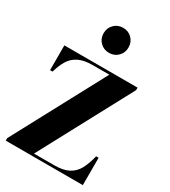

<svg xmlns="http://www.w3.org/2000/svg" viewBox="-246 -1169 1141 1288"><g transform="rotate(30 324.0 -525.0)"><path d="M13.5 0V-19.5L394 -730.5H266.5Q198.5 -730.5 157 -709.8Q115.5 -689 92 -650.2Q68.5 -611.5 54 -558H34.5V-750H601.5V-730.5L221 -19.5H378.5Q446.5 -19.5 488 -41.2Q529.5 -63 552.8 -105.8Q576 -148.5 591 -212H610.5V0ZM318 -856Q277 -856 249.2 -883.8Q221.5 -911.5 221.5 -952.5Q221.5 -994 249.2 -1021.8Q277 -1049.5 318 -1049.5Q359.5 -1049.5 387 -1021.8Q414.5 -994 414.5 -952.5Q414.5 -911.5 387 -883.8Q359.5 -856 318 -856Z"/></g></svg>

Font: Bodoni Moda 11pt ExtraBold
Style: Regular
Weight: 800
Designer: Owen Earl
Foundry: indestructible type
Version: Version 2.004